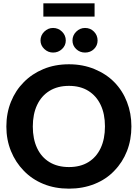

<svg xmlns="http://www.w3.org/2000/svg" viewBox="-20 -1119 823 1147"><path d="M392 8Q308 8 239.5 -20Q171 -48 122 -99Q73 -149 45.5 -216.5Q18 -284 18 -363Q18 -443 45.5 -511Q73 -579 122 -628Q171 -678 239.5 -706.5Q308 -735 392 -735Q475 -735 545 -706Q615 -677 663 -628Q712 -578 738.5 -510Q765 -442 765 -364Q765 -284 738.5 -216.5Q712 -149 663 -99Q615 -48 545 -20Q475 8 392 8ZM392 -121Q460 -121 508 -150.5Q556 -180 581.5 -234.5Q607 -289 607 -364Q607 -438 581.5 -492Q556 -546 508 -576Q460 -606 392 -606Q324 -606 275.5 -576Q227 -546 201.5 -491.5Q176 -437 176 -363Q176 -289 201.5 -234.5Q227 -180 275.5 -150.5Q324 -121 392 -121ZM373 -877Q373 -847 350.5 -826Q328 -805 297 -805Q267 -805 244.5 -826.5Q222 -848 222 -877Q222 -908 244.5 -930Q267 -952 297 -952Q328 -952 350.5 -930Q373 -908 373 -877ZM563 -877Q563 -847 541.5 -826Q520 -805 488 -805Q457 -805 435 -826Q413 -847 413 -877Q413 -908 435.5 -930Q458 -952 488 -952Q520 -952 541.5 -930Q563 -908 563 -877ZM239 -1020V-1099H545V-1020Z"/></svg>

Font: Aleo ExtraBold
Style: Regular
Weight: 800
Designer: Alessio Laiso
Foundry: Alessio Laiso
Version: Version 2.001;gftools[0.9.29]